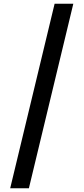

<svg xmlns="http://www.w3.org/2000/svg" viewBox="-20 -852 451 1037"><path d="M275 -832 35 165H136L376 -832Z"/></svg>

Font: Noto Sans Gurmukhi UI ExtraCondensed SemiBold
Style: Regular
Weight: 600
Width: 2
Designer: Jelle Bosma - Monotype Design Team
Foundry: Monotype Imaging Inc.
Version: Version 2.004